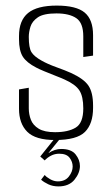

<svg xmlns="http://www.w3.org/2000/svg" viewBox="-20 -495 402 687"><path d="M177 6Q107 6 77.5 -23.5Q48 -53 48 -106V-175L83 -181V-107Q83 -86 90.5 -66.5Q98 -47 118.5 -34.5Q139 -22 177 -22Q224 -22 251 -38.5Q278 -55 278 -107Q278 -150 264 -171.5Q250 -193 212 -210Q204 -214 182 -222.5Q160 -231 138.5 -240Q117 -249 110 -253Q75 -271 61.5 -292.5Q48 -314 48 -355V-366Q48 -422 80.5 -448.5Q113 -475 183 -475Q253 -475 283 -450Q313 -425 313 -369V-296L278 -291V-365Q278 -413 253 -430Q228 -447 182 -447Q136 -447 115.5 -433Q95 -419 89 -399.5Q83 -380 83 -363Q83 -324 92.5 -308.5Q102 -293 129 -278Q150 -266 182 -254.5Q214 -243 234 -234Q280 -213 296.5 -188.5Q313 -164 313 -117V-109Q313 -52 284 -23Q255 6 177 6ZM189 172Q169 172 153 164.5Q137 157 127 148L140 131Q145 138 159 146Q173 154 187 154Q213 154 226.5 136.5Q240 119 240 101Q240 84 229 69.5Q218 55 192 55Q176 55 162.5 62Q149 69 140 79L124 65L176 0H196L153 53Q176 38 199 38Q235 38 250.5 57.5Q266 77 266 99Q266 124 246.5 148Q227 172 189 172Z"/></svg>

Font: Smooch Sans Light
Style: Regular
Weight: 300
Designer: Robert E. Leuschke
Foundry: Robert E. Leuschke
Version: Version 1.010; ttfautohint (v1.8.3)